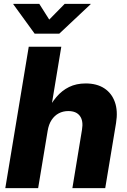

<svg xmlns="http://www.w3.org/2000/svg" viewBox="-20 -968 656 988"><path d="M225.1 -293.9 176.3 0H7.3L127.9 -727.5H295.4L239.7 -391.1H219.7Q242.2 -435.5 270.3 -468.8Q298.3 -502 335.4 -520.3Q372.6 -538.6 420.9 -538.6Q478 -538.6 516.4 -513.7Q554.7 -488.8 571 -443.1Q587.4 -397.5 577.1 -334.5L521.5 0H352.5L401.9 -300.3Q409.7 -346.2 391.1 -371.3Q372.6 -396.5 331.5 -396.5Q304.7 -396.5 282.7 -385Q260.7 -373.5 245.6 -350.8Q230.5 -328.1 225.1 -293.9ZM182.1 -948.2 233.4 -867.2 313 -948.2H446.8L446.3 -946.3L285.2 -794.9H158.2L48.3 -946.3L48.8 -948.2Z"/></svg>

Font: Inter 24pt ExtraBold
Style: Italic
Weight: 800
Italic angle: -9.3988°
Designer: Rasmus Andersson
Foundry: rsms
Version: Version 4.001;git-66647c0bb